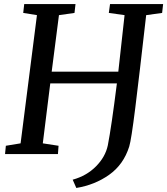

<svg xmlns="http://www.w3.org/2000/svg" viewBox="-20 -763 828 951"><path d="M597 -688 519 -699 525 -743H788L783 -699L704 -688Q670 -389 650 -228.5Q630 -68 620 -37Q592 52 521 102.5Q450 153 358 168L340 127Q409 108 455.5 61Q502 14 514 -43Q532 -135 559 -350H229L192 -53L270 -41L267 0H5L9 -41L82 -53L163 -688L95 -699L100 -743H354L349 -699L272 -688L236 -408H566Z"/></svg>

Font: Koeln Type Serif
Style: Italic
Weight: 400
Italic angle: -8°
Designer: Eben Sorkin
Foundry: Eben Sorkin
Version: Version 2.002